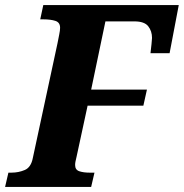

<svg xmlns="http://www.w3.org/2000/svg" viewBox="-43 -734 722 754"><path d="M-23 0 -10 -56H2Q30 -56 54.5 -66.5Q79 -77 86 -114L183 -565Q186 -581 189.5 -598Q193 -615 193 -625Q193 -646 174.5 -652Q156 -658 127 -658H115L127 -714H659L623 -525H548Q550 -542 552 -561Q554 -580 554 -585Q554 -612 539 -631Q524 -650 485 -650H371L315 -382H534L520 -319H301L258 -120Q255 -107 253.5 -100Q252 -93 252 -86Q252 -67 268.5 -61.5Q285 -56 309 -56H328L315 0Z"/></svg>

Font: Noto Serif SemiCondensed ExtraBold
Style: Italic
Weight: 800
Width: 4
Italic angle: -12°
Designer: Monotype Design Team
Foundry: Monotype Imaging Inc.
Version: Version 2.014; ttfautohint (v1.8.4.7-5d5b)